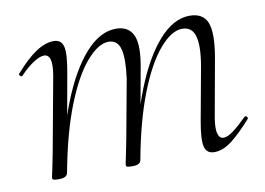

<svg xmlns="http://www.w3.org/2000/svg" viewBox="-53 -478 781 565"><g transform="rotate(-10 337.0 -195.0)"><path d="M546 9Q523 9 517.5 -12.5Q512 -34 522 -89L551 -248Q561 -307 552.5 -336Q544 -365 515 -365Q483 -365 447 -323Q411 -281 379.5 -200.5Q348 -120 327 -6L317 -7Q337 -123 372 -211.5Q407 -300 451 -349.5Q495 -399 543 -399Q583 -399 595.5 -368.5Q608 -338 596 -267L564 -89Q559 -58 563.5 -43Q568 -28 580 -28Q592 -28 610 -41.5Q628 -55 650 -77Q654 -81 658 -77Q662 -73 658 -69Q625 -32 598.5 -11.5Q572 9 546 9ZM82 8Q69 8 65.5 6.5Q62 5 62 2Q62 -1 67 -23.5Q72 -46 76 -68L118 -297Q128 -358 101 -358Q89 -358 70 -346Q51 -334 29 -311Q26 -307 21.5 -311.5Q17 -316 21 -319Q54 -357 82.5 -376Q111 -395 136 -395Q159 -395 164.5 -373.5Q170 -352 160 -297L108 -6Q105 8 82 8ZM302 8Q289 8 285.5 6.5Q282 5 282 2Q282 -1 287.5 -26.5Q293 -52 297 -74L329 -248Q337 -307 329.5 -336Q322 -365 295 -365Q264 -365 228 -323Q192 -281 160.5 -200.5Q129 -120 108 -6L97 -7Q117 -123 152 -211.5Q187 -300 231 -349.5Q275 -399 323 -399Q361 -399 374.5 -368.5Q388 -338 374 -267L327 -6Q325 8 302 8Z"/></g></svg>

Font: Cormorant Garamond Light
Style: Italic
Weight: 300
Italic angle: -10°
Designer: Christian Thalmann (Catharsis Fonts)
Foundry: Catharsis Fonts
Version: Version 4.001